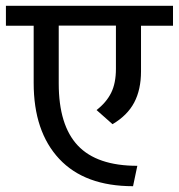

<svg xmlns="http://www.w3.org/2000/svg" viewBox="-35 -644 616 662"><path d="M423.8 -2Q257.3 -2 169.2 -96.2Q81.1 -190.4 81.1 -357.9V-555.2H-14.6V-624H561.5V-555.2H451.2V-397.9Q451.2 -335 427.7 -290.5Q404.3 -246.1 353 -215.8L297.9 -264.6Q331.5 -290.5 348.1 -323.7Q364.7 -356.9 364.7 -406.7V-555.7H167.5V-356.4Q167.5 -211.9 233.4 -142.1Q299.3 -72.3 438.5 -72.3L423.8 -2.4Z"/></svg>

Font: Yantramanav
Style: Regular
Weight: 400
Version: Version 1.000;PS 1.0;hotconv 1.0.72;makeotf.lib2.5.5900; ttf